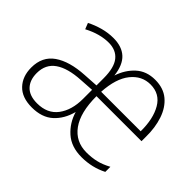

<svg xmlns="http://www.w3.org/2000/svg" viewBox="-110 -824 986 986"><g transform="rotate(45 383.0 -330.5)"><path d="M539 -605Q599 -605 637.5 -573Q676 -541 694.5 -486Q713 -431 712 -364V-332H385Q385 -214 429.5 -152.5Q474 -91 553 -91Q590 -91 622.5 -98.5Q655 -106 692 -126V-89Q628 -56 552 -56Q477 -56 431 -97Q385 -138 367 -199Q350 -134 307 -95Q264 -56 191 -56Q119 -56 81.5 -95.5Q44 -135 44 -199Q44 -279 102.5 -319.5Q161 -360 265 -366L346 -371V-423Q346 -500 317.5 -535.5Q289 -571 235 -571Q204 -571 170.5 -562Q137 -553 101 -534L88 -567Q121 -584 159 -594.5Q197 -605 236 -605Q297 -605 332 -573Q367 -541 375 -472Q394 -530 435 -567.5Q476 -605 539 -605ZM539 -571Q476 -571 434 -518.5Q392 -466 386 -365H673Q674 -456 640.5 -513.5Q607 -571 539 -571ZM269 -334Q179 -329 131.5 -296Q84 -263 84 -199Q84 -148 112 -119Q140 -90 195 -90Q270 -90 308 -141Q346 -192 346 -273V-339Z"/></g></svg>

Font: Noto Sans Malayalam UI SemiCondensed ExtraLight
Style: Regular
Weight: 200
Width: 4
Designer: Jelle Bosma - Monotype Design Team
Foundry: Monotype Imaging Inc.
Version: Version 2.104; ttfautohint (v1.8.4.7-5d5b)